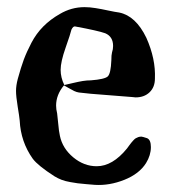

<svg xmlns="http://www.w3.org/2000/svg" viewBox="-20 -519 479 538"><path d="M201.2 -259.8Q194.8 -260.7 188 -263.9Q181.2 -267.1 172.6 -272.2Q164.1 -277.3 159.2 -279.8Q137.2 -253.4 137.2 -223.1Q137.2 -212.9 140.1 -201.2Q141.1 -195.3 143.1 -172.9Q145 -150.4 147.9 -138.2Q155.3 -103 185.3 -78.1Q215.3 -53.2 251 -53.2Q295.4 -53.2 335.9 -103Q337.4 -105 341.8 -111.1Q346.2 -117.2 347.9 -119.1Q349.6 -121.1 353.5 -125.5Q357.4 -129.9 360.4 -131.6Q363.3 -133.3 367.4 -134.8Q371.6 -136.2 376 -136.2Q378.9 -136.2 392.1 -131.8Q402.8 -127.4 402.8 -106.9Q402.8 -84 389.2 -62Q370.1 -31.7 328.4 -15.1Q286.6 1.5 246.1 -1Q241.2 -1.5 223.1 -2.9Q205.1 -4.4 197.8 -5.4Q190.4 -6.3 176.8 -8.8Q163.1 -11.2 152.8 -15.1Q142.6 -19 132.8 -24.9Q86.4 -54.7 71.8 -74.2Q38.1 -121.6 35.2 -181.2Q34.2 -192.4 29.5 -220.7Q24.9 -249 24.9 -264.2Q24.9 -279.3 29.8 -297.9Q38.6 -330.1 46.6 -351.8Q54.7 -373.5 68.1 -399.2Q81.5 -424.8 101.3 -444.8Q121.1 -464.8 147.9 -480Q180.2 -499 216.8 -499Q231.4 -499 247.8 -496.3Q264.2 -493.7 283.4 -489.5Q302.7 -485.4 314 -483.9Q360.4 -474.6 390.1 -413.1Q416.5 -354 414.1 -298.8Q414.1 -274.9 399.2 -260.5Q384.3 -246.1 359.9 -246.1Q358.4 -246.1 355.2 -246.6Q352.1 -247.1 350.1 -247.1Q330.1 -249 279.1 -252.7Q228 -256.3 201.2 -259.8ZM180.2 -436Q177.7 -424.8 163.8 -385.3Q149.9 -345.7 149.9 -323.2Q149.9 -301.8 160.2 -280.8Q167 -282.2 183.3 -286.1Q199.7 -290 211.7 -292Q223.6 -293.9 234.9 -293.9Q273.4 -296.9 282 -304.9Q290.5 -313 292 -350.1Q292 -365.2 293.9 -372.1Q296.9 -380.9 296.9 -390.1Q296.9 -416.5 274.9 -425.8Q254.4 -433.1 190.9 -444.8Q185.1 -446.3 180.2 -436Z"/></svg>

Font: Sonetni venez
Style: Regular
Weight: 400
Designer: Alja Herlah
Foundry: Type Salon
Version: Version 1.000;hotconv 1.0.109;makeotfexe 2.5.65596